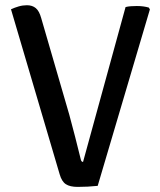

<svg xmlns="http://www.w3.org/2000/svg" viewBox="-20 -710 610 734"><path d="M460 -683Q469.5 -685.5 480.5 -686.2Q491.5 -687 503 -687Q529 -687 549 -681L553 -674L353.5 0.5Q316 4.5 277 4.5Q247.5 4.5 231.8 -5.8Q216 -16 208 -44L22 -674.5Q36 -681 51.5 -685.5Q67 -690 83 -690Q103.5 -690 116.8 -679Q130 -668 137.5 -641L245 -271Q255 -235 267.2 -187Q279.5 -139 289 -100Q291 -91 297.5 -91Z"/></svg>

Font: Signika Negative SC
Style: Regular
Weight: 400
Designer: Anna Giedryś
Foundry: Anna Giedryś
Version: Version 2.000; ttfautohint (v1.8.3) -l 8 -r 50 -G 200 -x 9 -